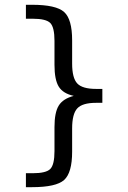

<svg xmlns="http://www.w3.org/2000/svg" viewBox="-20 -651 540 807"><path d="M88.9 77.1H117.2Q173.8 77.1 191.4 59.1Q209 41 209 -15.6V-116.2Q209 -178.7 227.1 -207.5Q245.1 -236.3 290 -248Q245.1 -257.8 227.1 -286.6Q209 -315.4 209 -378.9V-479.5Q209 -536.1 191.4 -554.2Q173.8 -572.3 117.2 -572.3H88.9V-630.9H114.3Q215.8 -630.9 249.5 -600.6Q283.2 -570.3 283.2 -481.4V-383.8Q283.2 -323.2 304.7 -300.3Q326.2 -277.3 383.8 -277.3H410.2V-218.8H383.8Q326.2 -218.8 304.7 -195.3Q283.2 -171.9 283.2 -111.3V-13.7Q283.2 75.2 249.5 105.5Q215.8 135.7 114.3 135.7H88.9Z"/></svg>

Font: BabelStone Pseudographica
Style: Regular
Weight: 400
Designer: Andrew West
Foundry: BabelStone
Version: Version 16.0.0